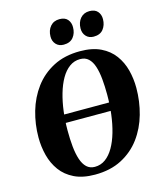

<svg xmlns="http://www.w3.org/2000/svg" viewBox="-140 -1079 1000 1191"><g transform="rotate(-15 360.0 -483.5)"><path d="M119 -346 119.5 -399H616.5L615.5 -346ZM321.5 11Q243 11 189 -15.2Q135 -41.5 102.5 -86Q70 -130.5 55.5 -186.5Q41 -242.5 41 -302Q41 -387.5 64.2 -468Q87.5 -548.5 135.2 -612.8Q183 -677 255.8 -715Q328.5 -753 427.5 -753Q506 -753 559.8 -727Q613.5 -701 646 -656.8Q678.5 -612.5 692.8 -557.2Q707 -502 707 -443Q707 -356.5 684 -275Q661 -193.5 613.5 -129.2Q566 -65 493.2 -27Q420.5 11 321.5 11ZM332.5 -36Q370.5 -36 400.8 -58Q431 -80 453.8 -119.5Q476.5 -159 491.5 -211Q506.5 -263 514 -323.5Q521.5 -384 521.5 -448Q521.5 -503 517 -550Q512.5 -597 501.2 -631.8Q490 -666.5 469.2 -686Q448.5 -705.5 415.5 -705.5Q377.5 -705.5 347 -683.2Q316.5 -661 294 -621.8Q271.5 -582.5 256.5 -530.8Q241.5 -479 234 -419.5Q226.5 -360 226.5 -297.5Q226.5 -241.5 231.2 -193.8Q236 -146 247.8 -110.5Q259.5 -75 280.2 -55.5Q301 -36 332.5 -36ZM342 -818Q311 -818 292.8 -838Q274.5 -858 275 -888.5Q275.5 -927.5 297.2 -952.8Q319 -978 356 -978Q391.5 -978 408.5 -957.8Q425.5 -937.5 425 -908Q425 -870 404.2 -844Q383.5 -818 342 -818ZM534.5 -818Q504 -818 485.8 -838Q467.5 -858 468 -888.5Q468.5 -927.5 490.2 -952.8Q512 -978 548.5 -978Q583.5 -978 600.8 -957.8Q618 -937.5 617.5 -908Q617 -870 596.5 -844Q576 -818 534.5 -818Z"/></g></svg>

Font: Merriweather 72pt Black
Style: Italic
Weight: 900
Italic angle: -7.8°
Version: Version 2.101